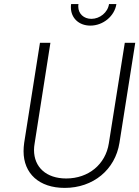

<svg xmlns="http://www.w3.org/2000/svg" viewBox="-20 -909 680 937"><path d="M421 -784C483 -784 539 -830 548 -889H512C506 -848 467 -817 426 -817C389 -817 362 -842 362 -877C362 -881 362 -885 363 -889H327C326 -883 326 -878 326 -873C326 -822 364 -784 421 -784ZM296 8C434 8 542 -80 563 -212L640 -700H589L511 -209C495 -107 412 -38 303 -38C206 -38 146 -93 146 -177C146 -187 147 -198 149 -209L226 -700H175L98 -212C96 -198 95 -184 95 -171C95 -62 171 8 296 8Z"/></svg>

Font: Arthouse Owned Light
Style: Italic
Weight: 300
Italic angle: -10°
Designer: Jeremy Tribby
Foundry: Tribby Type
Version: Version 1.000;PS 001.000;hotconv 1.0.88;makeotf.lib2.5.64775